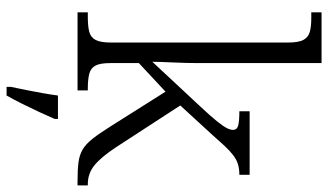

<svg xmlns="http://www.w3.org/2000/svg" viewBox="-232 -568 1021 598"><g transform="rotate(90 279.0 -269.5)"><path d="M19 0V-32H33Q62 -32 79.5 -36.5Q97 -41 105 -56.5Q113 -72 113 -105V-655Q113 -689 104.5 -704Q96 -719 79.5 -723.5Q63 -728 37 -728H19V-760H177V-374Q177 -358 176.5 -338Q176 -318 175 -297.5Q174 -277 173.5 -260Q173 -243 173 -233L310 -380Q342 -414 358 -434Q374 -454 379.5 -465Q385 -476 385 -484Q385 -497 371 -500.5Q357 -504 327 -504V-536H525V-504Q506 -504 491.5 -499.5Q477 -495 463.5 -484.5Q450 -474 434.5 -457.5Q419 -441 398 -417L309 -320L439 -120Q470 -73 495.5 -52.5Q521 -32 554 -32H558V0H544Q509 0 486 -3Q463 -6 446 -16Q429 -26 412.5 -47Q396 -68 374 -103L266 -274L177 -191V-102Q177 -70 185 -55.5Q193 -41 210.5 -36.5Q228 -32 256 -32H262V0ZM251 208Q256 185 261 159.5Q266 134 270.5 109Q275 84 278 61H351V71Q342 92 329.5 119Q317 146 303.5 173Q290 200 278 221H251Z"/></g></svg>

Font: Noto Serif Khmer Light
Style: Regular
Weight: 300
Version: Version 2.003